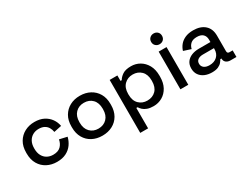

<svg xmlns="http://www.w3.org/2000/svg" viewBox="-73 -1337 2826 2175"><g transform="rotate(-30 1340.5 -250.0)"><path d="M305 14Q234 14 176.5 -16Q119 -46 85.5 -103Q52 -160 52 -240V-253Q52 -333 85.5 -389.5Q119 -446 176.5 -476.5Q234 -507 305 -507Q376 -507 426 -481Q476 -455 506.5 -412Q537 -369 546 -317L446 -296Q441 -329 425 -356Q409 -383 380 -399Q351 -415 307 -415Q264 -415 229.5 -395.5Q195 -376 175 -339.5Q155 -303 155 -251V-242Q155 -190 175 -153Q195 -116 229.5 -97Q264 -78 307 -78Q372 -78 406 -111.5Q440 -145 449 -197L549 -174Q537 -123 506.5 -80Q476 -37 426 -11.5Q376 14 305 14Z M899 14Q825 14 767.5 -16.5Q710 -47 677 -104Q644 -161 644 -239V-254Q644 -332 677 -388.5Q710 -445 767.5 -476Q825 -507 899 -507Q973 -507 1031 -476Q1089 -445 1122 -388.5Q1155 -332 1155 -254V-239Q1155 -161 1122 -104Q1089 -47 1031 -16.5Q973 14 899 14ZM899 -78Q967 -78 1009.5 -121.5Q1052 -165 1052 -242V-251Q1052 -328 1010 -371.5Q968 -415 899 -415Q832 -415 789.5 -371.5Q747 -328 747 -251V-242Q747 -165 789.5 -121.5Q832 -78 899 -78Z M1283 200V-493H1384V-422H1400Q1419 -455 1457.5 -481Q1496 -507 1568 -507Q1630 -507 1681.5 -477Q1733 -447 1764.5 -390.5Q1796 -334 1796 -254V-239Q1796 -159 1765 -102.5Q1734 -46 1682 -16Q1630 14 1568 14Q1520 14 1487 2Q1454 -10 1434 -28.5Q1414 -47 1402 -67H1386V200ZM1538 -76Q1606 -76 1649 -119Q1692 -162 1692 -242V-251Q1692 -330 1648.5 -373Q1605 -416 1538 -416Q1472 -416 1428.5 -373Q1385 -330 1385 -251V-242Q1385 -162 1428.5 -119Q1472 -76 1538 -76Z M1924 0V-493H2027V0ZM1976 -560Q1946 -560 1925.5 -579.5Q1905 -599 1905 -630Q1905 -661 1925.5 -680.5Q1946 -700 1976 -700Q2007 -700 2027 -680.5Q2047 -661 2047 -630Q2047 -599 2027 -579.5Q2007 -560 1976 -560Z M2333 14Q2280 14 2238.5 -4Q2197 -22 2172.5 -57Q2148 -92 2148 -142Q2148 -193 2172.5 -226.5Q2197 -260 2239.5 -277Q2282 -294 2336 -294H2486V-326Q2486 -369 2460 -395Q2434 -421 2380 -421Q2327 -421 2299 -396Q2271 -371 2262 -331L2166 -362Q2178 -402 2204.5 -434.5Q2231 -467 2275 -487Q2319 -507 2381 -507Q2477 -507 2532 -458Q2587 -409 2587 -319V-116Q2587 -86 2615 -86H2657V0H2580Q2545 0 2523 -18Q2501 -36 2501 -67V-70H2486Q2478 -55 2462 -35Q2446 -15 2415 -0.5Q2384 14 2333 14ZM2348 -71Q2410 -71 2448 -106.5Q2486 -142 2486 -204V-214H2342Q2301 -214 2276 -196.5Q2251 -179 2251 -145Q2251 -111 2277 -91Q2303 -71 2348 -71Z"/></g></svg>

Font: Space Grotesk Medium
Style: Regular
Weight: 500
Designer: Florian Karsten
Foundry: Florian Karsten
Version: Version 2.000